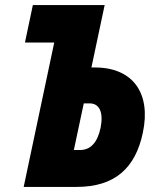

<svg xmlns="http://www.w3.org/2000/svg" viewBox="-20 -734 615 754"><path d="M73 0H281C431 0 512 -74 541 -213C574 -368 502 -469 353 -469H339L391 -714H109L78 -567H193ZM270 -145 309 -328H332C371 -328 387 -292 375 -232C363 -175 336 -145 295 -145Z"/></svg>

Font: Noto Sans ExtraCondensed Black
Style: Italic
Weight: 900
Width: 2
Italic angle: -12°
Designer: Monotype Design Team
Foundry: Monotype Imaging Inc.
Version: Version 2.013